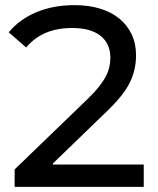

<svg xmlns="http://www.w3.org/2000/svg" viewBox="-20 -728 614 748"><path d="M540 -87V0H37V-68L322 -343Q348 -368 365 -389.5Q382 -411 392 -430Q402 -449 406 -467Q410 -485 410 -503Q410 -558 371.5 -588.5Q333 -619 261 -619Q145 -619 82 -543L14 -602Q56 -653 122 -680.5Q188 -708 270 -708Q325 -708 369.5 -694.5Q414 -681 445 -655.5Q476 -630 493 -594Q510 -558 510 -513Q510 -456 486 -407Q462 -357 395 -293L186 -91V-87Z"/></svg>

Font: CMG Sans Medium
Style: Regular
Weight: 500
Designer: Julieta Ulanovsky
Foundry: Julieta Ulanovsky
Version: Version 7.200